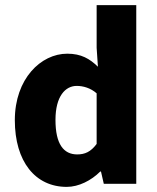

<svg xmlns="http://www.w3.org/2000/svg" viewBox="-20 -719 615 751"><path d="M241 12C288 12 337 -13 372 -48H375L386 0H513V-699H358V-532L363 -458C331 -489 298 -509 243 -509C140 -509 38 -411 38 -249C38 -87 118 12 241 12ZM282 -115C229 -115 197 -155 197 -250C197 -343 236 -383 280 -383C305 -383 334 -375 358 -354V-156C335 -125 312 -115 282 -115Z"/></svg>

Font: DAIFUKU Sans
Style: Bold
Weight: 700
Designer: Original font ‘Source Han Sans JP’ : Paul D. Hunt
Foundry: Daifuku
Version: Version 1.000